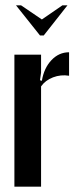

<svg xmlns="http://www.w3.org/2000/svg" viewBox="-20 -700 287 720"><path d="M134 -495V-428L130 -399L137 -397Q145 -445 173 -474.5Q201 -504 239 -504V-416Q208 -421 179 -410Q150 -399 134 -376V0H34V-495ZM59 -680 137 -627 214 -680H233L144 -567H130L40 -680Z"/></svg>

Font: Moniqa Extra Bold Narrow Heading
Style: Regular
Weight: 800
Width: 4
Designer: Rajesh Rajput
Foundry: Rajesh Rajput
Version: Version 1.000;December 15, 2022;FontCreator 14.0.0.2794 32-b